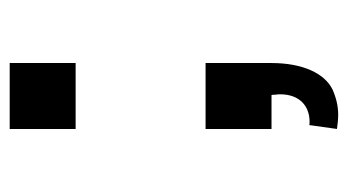

<svg xmlns="http://www.w3.org/2000/svg" viewBox="-181 -399 718 396"><g transform="rotate(-90 178.0 -201.0)"><path d="M246 -404V-540H110V-404ZM110 135C120.5 136.5 130 137.5 139.5 137.5C157 137.5 174 133.5 191 126C224.5 110 246 64.5 246 0V-136H110V0H180C180.5 1.5 180.5 2.5 180.5 4L181 11.5C181.5 13 181.5 14 181.5 15.5V18C181.5 57 158 78.5 125 78.5C122.5 78.5 120.5 78.5 118 78Z"/></g></svg>

Font: Vela Sans ExtBd
Style: Regular
Weight: 800
Designer: Principal design: Mikhail Sharanda - project Manrope.
Design modification: Ravid Balaliev
Foundry: Mikhail Sharanda
Version: Version 1.001